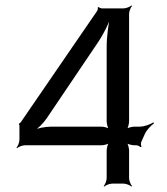

<svg xmlns="http://www.w3.org/2000/svg" viewBox="-20 -680 620 711"><path d="M503 -154 516 -183C523 -199 540 -216 550 -223L548 -227C538 -220 515 -211 497 -211H478C469 -211 452 -207 447 -202L449 -200C454 -205 458 -222 458 -231V-629C458 -638 464 -653 469 -658L467 -660C462 -655 447 -649 438 -649H357C353 -649 347 -652 345 -654L342 -652C343 -650 342 -643 340 -640L56 -226C55 -225 52 -223 51 -223L50 -220C51 -219 52 -216 52 -215V-162C52 -153 46 -138 41 -133L43 -131C48 -136 63 -142 72 -142H355C364 -142 381 -146 386 -151L384 -153C379 -148 375 -131 375 -122V-20C375 -11 369 4 364 9L366 11C371 6 386 0 395 0H438C447 0 462 6 467 11L469 9C464 4 458 -11 458 -20V-122C458 -131 454 -148 449 -153L447 -151C452 -146 469 -142 478 -142H485C490 -142 498 -138 500 -135L504 -137C502 -140 501 -150 503 -154ZM355 -211H170C147 -211 116 -205 102 -197L104 -194C118 -201 141 -224 153 -242L338 -516C362 -550 386 -599 395 -629L391 -630C382 -600 375 -546 375 -505V-231C375 -222 379 -205 384 -200L386 -202C381 -207 364 -211 355 -211Z"/></svg>

Font: Gamestation Storm
Style: Regular
Weight: 400
Designer: Jonas Hecksher
Foundry: Jonas Hecksher, Playtypeª, e-types AS
Version: Version 1.003